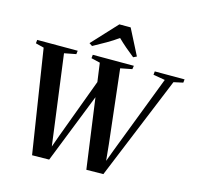

<svg xmlns="http://www.w3.org/2000/svg" viewBox="-135 -1126 1310 1273"><g transform="rotate(15 520.5 -490.0)"><path d="M194.5 4.5 84 -704.5 27 -719 29.5 -743H307.5L304.5 -719L224 -703.5L290.5 -202.5L311 -46.5L288.5 -36.5L335 -166.5L520.5 -666L566 -640.5L311.5 3ZM567 4.5 469.5 -704.5 408.5 -719 411 -743H693L689 -719L609.5 -703.5L667.5 -196.5L682.5 -46L660 -36.5L708.5 -167.5L915 -705.5L834 -719.5L836.5 -743H1041L1038.5 -720L974.5 -706L683.5 3ZM370 -812 529 -983.5H606.5L696.5 -807.5L673.5 -796.5Q643 -820.5 613.2 -846Q583.5 -871.5 557 -897.5Q520.5 -871 477.8 -846.5Q435 -822 391 -798Z"/></g></svg>

Font: Merriweather 120pt SemiBold
Style: Italic
Weight: 600
Italic angle: -7.8°
Version: Version 2.101